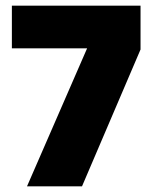

<svg xmlns="http://www.w3.org/2000/svg" viewBox="-20 -659 544 679"><path d="M75.5 0 288 -488H22V-639H477V-484L270 0Z"/></svg>

Font: Anek Gurmukhi ExtraBold
Style: Regular
Weight: 800
Designer: Sarang Kulkarni (Gurmukhi), Yesha Goshar (Latin)
Foundry: Ek Type
Version: Version 1.003